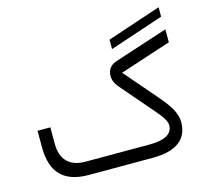

<svg xmlns="http://www.w3.org/2000/svg" viewBox="-109 -899 1123 1027"><g transform="rotate(-15 453.0 -385.0)"><path d="M852.5 -717.8V-770L554.2 -670.4V-618.2ZM613.8 0C679.7 0 729 -12.7 761.7 -37.6C794.4 -62.5 810.5 -98.6 810.5 -146C810.5 -168 804.2 -190.9 792 -214.8C779.3 -238.8 758.8 -266.6 731 -299.3L580.6 -473.6L573.2 -481.9L583.5 -485.4L856.9 -574.7V-646.5L562 -550.3C526.9 -539.1 509.3 -515.6 508.8 -480C508.8 -459 517.1 -438.5 534.2 -418.5L687.5 -240.2C706.5 -218.8 721.2 -200.2 730.5 -185.1C739.7 -169.9 744.1 -156.7 744.1 -146C744.1 -97.7 701.2 -73.2 614.7 -73.2H261.2C217.3 -73.2 184.1 -85 161.1 -107.9C138.2 -130.9 127 -164.6 127 -209V-299.3H56.2V-208.5C56.2 -138.2 72.8 -85.9 106.4 -51.8C140.1 -17.1 190.9 0 259.8 0Z"/></g></svg>

Font: Shabnam FD Light
Style: Regular
Weight: 300
Foundry: DejaVu fonts team - Redesigned by Saber Rastikerdar - Based on Vazir font
Version: Version 5.00;October 20, 2019;FontCreator 12.0.0.2547 64-bit